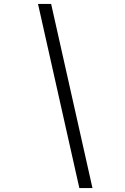

<svg xmlns="http://www.w3.org/2000/svg" viewBox="-20 -850 640 980"><path d="M385 110H452L241 -830H174Z"/></svg>

Font: JetBrains Mono ExtraLight
Style: Italic
Weight: 240
Italic angle: -9°
Monospace: yes
Designer: Philipp Nurullin, Konstantin Bulenkov
Foundry: JetBrains
Version: Version 2.305